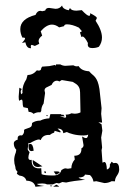

<svg xmlns="http://www.w3.org/2000/svg" viewBox="-20 -677 484 707"><path d="M110.4 10.7Q106 -10.7 77.1 -11.7Q72.8 -28.3 50.8 -30.8L42 -37.1L44.4 -44.9Q36.6 -51.3 36.6 -62Q32.2 -74.7 32.2 -87.4Q32.2 -101.1 38.1 -115.2L40 -125.5Q30.8 -134.8 30.8 -149.4Q30.8 -158.2 45.4 -163.1L44.9 -167Q44.9 -178.7 56.6 -178.7L61 -178.2Q68.8 -184.6 68.8 -194.8L68.4 -198.7Q72.3 -201.7 77.6 -203.1Q90.8 -207 94.5 -210.7Q98.1 -214.4 98.1 -224.1Q110.4 -232.9 128.4 -232.9Q142.1 -240.2 161.6 -241.2L165.5 -256.8H206.1L205.6 -254.9Q205.6 -253.9 207 -253.9L212.9 -254.9L218.3 -248.5L200.2 -249L220.2 -243.2Q223.6 -245.1 223.6 -249L221.7 -254.9Q234.9 -254.9 242.7 -259.8L254.4 -258.3Q267.1 -258.3 276.4 -263.2L274.9 -336.9Q274.9 -358.4 258.8 -368.7L248 -375.5L207.5 -382.3L198.7 -377Q194.3 -379.9 189.5 -379.9Q176.8 -379.9 169.9 -364.3L149.9 -354.5Q144 -350.6 144 -343.8L146 -334.5L140.6 -295.9Q131.8 -283.2 131.8 -268.1L128.4 -263.2L124 -263.7Q113.8 -263.7 103.5 -257.8Q96.7 -265.1 85.4 -265.1L82.5 -278.8L66.4 -282.2Q63 -288.6 63 -304.7L61 -310.5Q54.2 -309.1 50.8 -305.7Q48.8 -309.1 48.8 -321.3L51.3 -354L60.5 -349.1Q56.2 -345.2 56.2 -338.9L57.6 -329.6L63 -334.5L62.5 -340.8Q62.5 -363.3 77.1 -385.3L81.5 -400.9Q101.6 -400.9 115.7 -418L122.6 -417Q131.8 -417 131.8 -426.3L135.3 -431.6L161.6 -433.6L183.1 -438L185.5 -434.1L186.5 -439.9H202.1Q210 -435.1 220.2 -434.6L250 -436.5Q256.8 -432.6 262.7 -432.6L269.5 -433.6Q279.8 -416 308.1 -414.6Q315.4 -406.2 321.3 -401.6Q327.1 -397 331.5 -391.1Q335.9 -385.3 339.6 -376Q343.3 -366.7 346.2 -349.1L354 -278.8L352.5 -257.8L356 -225.6L342.3 -226.6L354 -219.2L356.9 -195.8L352.5 -170.4L356 -133.8L354 -124L357.4 -78.1L363.8 -80.6Q372.6 -80.6 373.5 -52.7Q384.8 -56.6 384.8 -66.9L384.3 -70.8L391.1 -81.5L397.9 -76.2L404.8 -77.1Q418.9 -77.1 418.9 -52.7Q418.9 -42 411.1 -31Q403.3 -20 403.3 -9.3L391.1 -9.8Q378.4 -2.9 364.3 -2.9L334.5 -9.8L324.2 -8.3Q321.8 -22.5 311.5 -32.2L293 -34.2Q289.6 -23.4 269.5 -23.4Q271 -18.6 293.5 -15.1Q250.5 -11.2 223.6 -4.9L209.5 -6.8L197.3 -1.5L188 -3.4L174.3 2H152.8Q146.5 -1.5 135.3 -1.5L116.7 0Q116.7 4.9 142.6 7.8ZM175.8 -30.8Q201.2 -30.8 206.1 -50.8Q215.3 -57.1 221.2 -57.1L230 -55.7L242.7 -57.6Q243.2 -76.2 255.4 -89.8L253.4 -103.5Q279.8 -103.5 279.8 -127.9V-130.9Q287.6 -134.3 287.6 -142.6L282.2 -174.3Q291.5 -168.5 296.9 -168.5Q303.2 -168.5 304.7 -181.6Q299.8 -178.2 288.6 -178.2Q266.6 -178.2 249.5 -182.6Q232.4 -187 226.1 -190.9L212.9 -186.5Q212.4 -203.1 191.9 -203.6Q203.6 -193.8 203.6 -190.9L201.2 -189.5L181.2 -195.3L179.2 -188.5Q170.9 -186.5 163.6 -180.2H159.2Q137.2 -180.2 129.9 -161.1L124 -163.6Q113.8 -163.6 89.4 -149.4L85 -150.9L82 -128.4Q82 -123.5 88.9 -116.7Q84.5 -104 84.5 -97.2Q84.5 -87.9 92.3 -87.9L96.7 -88.4V-84.5Q96.7 -57.1 124 -57.1L131.8 -57.6L133.3 -35.6Q142.6 -30.8 175.8 -30.8ZM96.7 -120.6Q85 -120.6 85 -136.7Q85 -140.6 85.7 -143.8Q86.4 -147 91.8 -147Q101.6 -147 104 -122.1ZM120.6 -62Q100.6 -62 100.6 -84V-87.9L136.2 -64.5ZM186 -33.7 177.7 -45.4 186.5 -45.9Q199.7 -45.9 199.7 -42.5Q199.7 -39.6 186 -33.7ZM197.3 10.3H175.8L187.5 2.9Q197.3 8.3 197.3 10.3ZM168.5 9.8Q166 9.8 164.1 6.3H171.9ZM153.8 -249Q151.4 -249 149.4 -252.4H157.2ZM144 -40 143.6 -46.9 147.9 -45.9 149.4 -39.6ZM319.3 -500Q303.2 -500 303.2 -513.2L303.7 -518.6Q291.5 -542.5 283.7 -542.5L279.8 -540.5L274.4 -557.6L281.7 -562L270.5 -575.2Q245.6 -587.4 226.6 -587.4Q216.8 -587.4 215.8 -580.6L197.8 -576.2Q184.6 -586.4 171.4 -586.4Q151.4 -586.4 129.9 -562L135.3 -545.9Q122.1 -536.1 122.1 -525.4L124.5 -515.6L108.4 -507.8L97.7 -511.7Q93.3 -511.7 93.3 -506.3L94.2 -499.5H91.8Q78.1 -499.5 73.2 -521.5L61 -518.6Q72.3 -531.2 72.3 -535.2Q72.3 -538.6 65.9 -538.6H62.5Q54.7 -553.7 54.7 -569.8Q54.7 -607.4 110.8 -622.1Q117.2 -637.2 128.4 -637.2L135.7 -635.7L146.5 -638.2Q148.9 -647.9 160.6 -647.9L184.6 -644.5Q199.7 -644.5 208.5 -656.7Q211.4 -643.1 232.9 -639.2L237.8 -647.5Q242.2 -637.7 261.2 -637.7L281.2 -639.6Q300.8 -618.7 308.1 -618.7Q312 -618.7 312 -625V-628.4Q335.4 -616.7 336.9 -610.8L332 -600.6Q355.5 -565.4 355.5 -538.6Q355.5 -520.5 344.2 -504.9Q334 -500 319.3 -500Z"/></svg>

Font: Truetypewriter PolyglOTT
Style: Regular
Weight: 400
Designer: Sergey Beatoff a.k.a. Sam_T
Version: Version 3.76